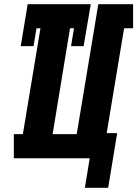

<svg xmlns="http://www.w3.org/2000/svg" viewBox="-20 -755 655 916"><path d="M496 141H385L408 0H46V-115H89L173 -620H154L140 -535H79L112 -735H413L379 -535H319L333 -620H314L231 -115H346L449 -735H615V-620H572L489 -120H539Z"/></svg>

Font: Iosevka Slab HvExObl
Style: Regular
Weight: 900
Width: 7
Italic angle: -9°
Monospace: yes
Designer: Belleve Invis
Foundry: Belleve Invis
Version: Version 11.1.1; ttfautohint (v1.8.3)